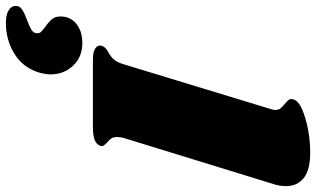

<svg xmlns="http://www.w3.org/2000/svg" viewBox="-412 -548 1075 653"><g transform="rotate(90 125.5 -221.5)"><path d="M52 144Q52 159 47 179Q31 236 -16.5 266Q-64 296 -124 296Q-151 296 -166 286.5Q-181 277 -181 263Q-181 249 -169 241Q-157 233 -133 224Q-111 216 -99.5 209Q-88 202 -88 189Q-88 181 -93 176Q-98 171 -111 161Q-127 150 -136 139Q-145 128 -145 110Q-145 76 -119.5 56Q-94 36 -55 36Q-7 36 22.5 67.5Q52 99 52 144ZM432 -657Q432 -635 425 -614L268 -104Q265 -92 265 -83Q265 -70 270 -62.5Q275 -55 284 -48Q291 -41 294 -36.5Q297 -32 295 -25Q290 -12 275 -6Q260 0 229 0H1Q-25 0 -37 -8.5Q-49 -17 -45 -31Q-41 -43 -24 -52Q-9 -60 1 -71Q11 -82 18 -106L170 -605Q173 -614 173 -620Q173 -631 167.5 -638Q162 -645 153 -652Q143 -660 138.5 -666Q134 -672 137 -682Q143 -705 200 -722Q257 -739 319 -739Q377 -739 404.5 -717Q432 -695 432 -657Z"/></g></svg>

Font: Shrikhand
Style: Regular
Weight: 400
Italic angle: -14°
Designer: Jonny Pinhorn
Foundry: Jonny Pinhorn
Version: Version 1.001;PS 1.001;hotconv 1.0.88;makeotf.lib2.5.647800